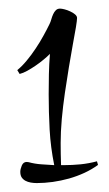

<svg xmlns="http://www.w3.org/2000/svg" viewBox="-20 -654 249 439"><path d="M204.1 -276.9Q189.9 -266.6 173.1 -258.8Q156.2 -251 137.9 -245.8Q119.6 -240.7 100.6 -238Q81.5 -235.4 64 -235.4Q57.1 -235.4 50.3 -236.6Q43.5 -237.8 38.1 -240.7Q32.7 -243.7 29.5 -248.5Q26.4 -253.4 26.4 -261.2Q26.4 -267.1 29.8 -275.4Q33.2 -283.7 41 -283.7Q43.9 -283.7 45.4 -283.2Q59.6 -279.3 74.5 -278.3Q89.4 -277.3 104 -276.4Q95.7 -317.4 93.5 -357.4Q91.3 -397.5 91.3 -438.5Q91.3 -461.9 91.8 -484.6Q92.3 -507.3 94.2 -530.8Q88.4 -524.9 79.8 -517.8Q71.3 -510.7 61.8 -504.2Q52.2 -497.6 42.5 -492.2Q32.7 -486.8 24.9 -484.9L19.5 -493.7Q30.3 -502.4 41 -515.4Q51.8 -528.3 61.5 -543Q71.3 -557.6 79.3 -572.3Q87.4 -586.9 93.3 -599.1Q95.7 -604 97.4 -610.1Q99.1 -616.2 101.6 -621.6Q104 -627 107.7 -630.6Q111.3 -634.3 117.2 -634.3Q121.1 -634.3 127.7 -632.6Q134.3 -630.9 140.6 -627.9Q147 -625 151.6 -621.1Q156.2 -617.2 156.2 -612.8Q156.2 -607.9 153.6 -591.8Q150.9 -575.7 146.5 -552.2Q142.1 -528.8 137.5 -500.2Q132.8 -471.7 128.4 -441.7Q124 -411.6 121.3 -382.1Q118.7 -352.5 118.7 -327.6Q118.7 -314.9 118.9 -302Q119.1 -289.1 119.6 -276.4H126Q145 -276.4 164.3 -278.3Q183.6 -280.3 201.7 -285.2Z"/></svg>

Font: Montez
Style: Regular
Weight: 400
Designer: Astigmatic (AOETI)
Foundry: Astigmatic (AOETI)
Version: Version 1.000